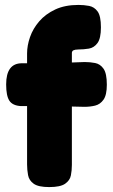

<svg xmlns="http://www.w3.org/2000/svg" viewBox="-20 -750 459 780"><path d="M180 10Q136 10 117 -3.5Q98 -17 94 -38.5Q90 -60 90 -82V-533Q90 -565 102 -599.5Q114 -634 139.5 -663.5Q165 -693 204.5 -711.5Q244 -730 299 -730Q321 -730 342 -726Q363 -722 376.5 -703.5Q390 -685 390 -639Q390 -594 376 -575Q362 -556 341 -552.5Q320 -549 298 -549Q291 -549 286 -548Q281 -547 278 -545.5Q275 -544 273.5 -541Q272 -538 272 -535V-80Q272 -58 268 -37.5Q264 -17 244.5 -3.5Q225 10 180 10ZM69 -493H186L324 -498Q346 -498 366.5 -494Q387 -490 400.5 -471Q414 -452 414 -406Q414 -364 400.5 -345Q387 -326 366.5 -321Q346 -316 323 -316L196 -319H65Q31 -321 18 -341Q5 -361 5 -407Q5 -450 21 -471.5Q37 -493 69 -493Z"/></svg>

Font: Fredoka
Style: Bold
Weight: 700
Designer: Ben Nathan
Foundry: Milena B. Brandão, Ben Nathan
Version: Version 2.001